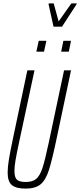

<svg xmlns="http://www.w3.org/2000/svg" viewBox="-20 -1102 472 1130"><path d="M25 -86Q25 -119 32.5 -164.5Q40 -210 58 -295L141 -688H183L92 -263Q78 -198 71.5 -160Q65 -122 65 -96Q65 -58 79.5 -44.5Q94 -31 131 -31Q172 -31 193.5 -49.5Q215 -68 230 -113.5Q245 -159 267 -263L357 -688H398L315 -295Q287 -161 268 -101.5Q249 -42 218.5 -17Q188 8 131 8Q74 8 49.5 -13Q25 -34 25 -86ZM194 -798 208 -862H253L239 -798ZM340 -798 353 -862H398L385 -798ZM295 -945 266 -1076 267 -1082H296L325 -976L400 -1082H432L430 -1076L345 -945Z"/></svg>

Font: Saira Ultra Condensed ExLight
Style: Italic
Weight: 200
Width: 1
Italic angle: -12°
Designer: Hector Gatti with collaboration of the Omnibus-Type team
Foundry: Omnibus-Type
Version: Version 1.001; ttfautohint (v1.8)